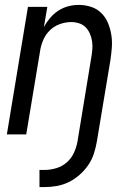

<svg xmlns="http://www.w3.org/2000/svg" viewBox="-20 -548 540 783"><path d="M141 215V145H162Q185 145 209 138Q233 131 252 114.5Q271 98 281.5 75Q292 52 296 29L352 -312Q355 -329 356.5 -346Q358 -363 355.5 -379.5Q353 -396 346.5 -411Q340 -426 329 -437Q318 -448 302.5 -453Q287 -458 270 -458Q247 -458 223.5 -449.5Q200 -441 182.5 -423.5Q165 -406 155.5 -383Q146 -360 143 -337L87 0H8L94 -520H173L159 -438Q170 -458 184.5 -475Q199 -492 218 -504.5Q237 -517 258.5 -522.5Q280 -528 301 -528Q327 -528 351.5 -520Q376 -512 393.5 -494.5Q411 -477 420.5 -454Q430 -431 434 -405.5Q438 -380 436 -353.5Q434 -327 430 -301L375 29Q371 53 363 78Q355 103 340 125Q325 147 304.5 165Q284 183 260.5 194.5Q237 206 211.5 210.5Q186 215 161 215Z"/></svg>

Font: Iosevka Fixed
Style: Italic
Weight: 400
Italic angle: -9°
Monospace: yes
Designer: Belleve Invis
Foundry: Belleve Invis
Version: Version 33.2.4